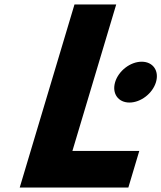

<svg xmlns="http://www.w3.org/2000/svg" viewBox="-20 -845 727 865"><path d="M618.3 -567C567.3 -567 514 -526 498.7 -475C483.5 -424 512.2 -383 563.2 -383C614.2 -383 667.5 -424 682.7 -475C698 -526 669.3 -567 618.3 -567ZM503.6 -825H315.6L68.8 0H558.2L607.5 -165H306.2Z"/></svg>

Font: Hussar
Style: BdSuprExtOblThree
Weight: 700
Foundry: Cannot Into Space Fonts
Version: Version 2.00